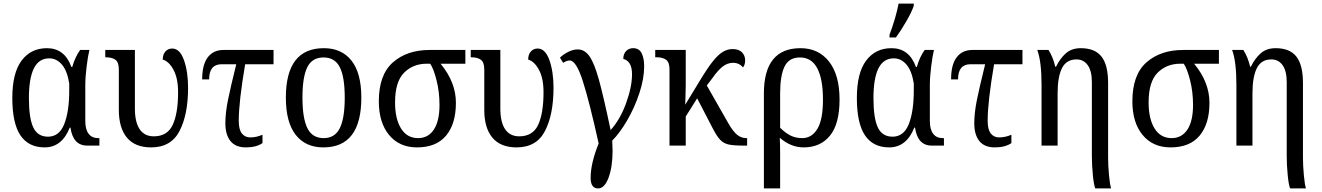

<svg xmlns="http://www.w3.org/2000/svg" viewBox="-20 -816 7409 1076"><path d="M49 -267Q49 -407 101 -476.5Q153 -546 243 -546Q342 -546 380 -441H385Q401 -497 429 -536H481Q473 -504 465.5 -444Q458 -384 458 -339V-138Q458 -91 476.5 -66.5Q495 -42 530 -42H537V0H469Q389 0 375 -101H371Q327 10 230 10Q140 10 94.5 -57.5Q49 -125 49 -267ZM368 -309V-348Q357 -419 327 -454Q297 -489 256 -489Q198 -489 170 -433Q142 -377 142 -266Q142 -154 166.5 -102Q191 -50 249 -50Q312 -50 340 -120.5Q368 -191 368 -309Z M646 -200V-426Q646 -467 627 -481Q608 -495 572 -495H570V-536H736V-208Q736 -131 763 -91.5Q790 -52 842 -52Q918 -52 948 -116.5Q978 -181 978 -299Q978 -377 952.5 -424.5Q927 -472 892 -482Q892 -511 907 -527.5Q922 -544 945 -544Q988 -544 1011 -479Q1034 -414 1034 -324Q1034 -175 986.5 -82.5Q939 10 827 10Q737 10 691.5 -44.5Q646 -99 646 -200Z M1243 -125Q1243 -182 1257 -252.5Q1271 -323 1304 -456H1222Q1152 -456 1152 -371H1113Q1113 -454 1144.5 -495Q1176 -536 1232 -536H1513V-456H1354Q1318 -246 1318 -139Q1318 -90 1335.5 -68Q1353 -46 1382 -46Q1418 -46 1451 -61V-14Q1416 10 1358 10Q1300 10 1271.5 -25.5Q1243 -61 1243 -125Z M1582 -269Q1582 -546 1795 -546Q1895 -546 1950 -476Q2005 -406 2005 -269Q2005 10 1792 10Q1692 10 1637 -60.5Q1582 -131 1582 -269ZM1912 -269Q1912 -384 1884.5 -439Q1857 -494 1793 -494Q1729 -494 1702 -439Q1675 -384 1675 -269Q1675 -154 1702.5 -98Q1730 -42 1794 -42Q1857 -42 1884.5 -98Q1912 -154 1912 -269Z M2103 -248Q2103 -397 2182 -466.5Q2261 -536 2388 -536H2588V-459H2449Q2535 -355 2535 -240Q2535 -122 2480 -56Q2425 10 2317 10Q2218 10 2160.5 -59.5Q2103 -129 2103 -248ZM2443 -228Q2443 -301 2426.5 -366Q2410 -431 2391 -459H2372Q2295 -459 2244.5 -408.5Q2194 -358 2194 -242Q2194 -150 2227.5 -96Q2261 -42 2323 -42Q2380 -42 2411.5 -90Q2443 -138 2443 -228Z M2694 -200V-426Q2694 -467 2675 -481Q2656 -495 2620 -495H2618V-536H2784V-208Q2784 -131 2811 -91.5Q2838 -52 2890 -52Q2966 -52 2996 -116.5Q3026 -181 3026 -299Q3026 -377 3000.5 -424.5Q2975 -472 2940 -482Q2940 -511 2955 -527.5Q2970 -544 2993 -544Q3036 -544 3059 -479Q3082 -414 3082 -324Q3082 -175 3034.5 -82.5Q2987 10 2875 10Q2785 10 2739.5 -44.5Q2694 -99 2694 -200Z M3290 181Q3290 99 3335 -12Q3283 -247 3246 -362Q3209 -477 3173 -477Q3156 -477 3136 -464L3118 -493Q3138 -512 3165 -525.5Q3192 -539 3218 -539Q3257 -539 3284 -500Q3311 -461 3336.5 -369Q3362 -277 3402 -87Q3456 -147 3489 -238.5Q3522 -330 3522 -400Q3522 -473 3473 -486Q3473 -513 3488.5 -529.5Q3504 -546 3528 -546Q3562 -546 3576 -517.5Q3590 -489 3590 -445Q3590 -375 3563 -293.5Q3536 -212 3494.5 -141Q3453 -70 3411 -28Q3413 6 3413 29Q3413 119 3390.5 179.5Q3368 240 3332 240Q3290 240 3290 181Z M3732 -427Q3732 -467 3713 -481Q3694 -495 3660 -495H3652V-536H3823V-340Q3823 -312 3821.5 -271.5Q3820 -231 3820 -229L3901 -362Q3943 -432 3973 -470Q4003 -508 4029.5 -524.5Q4056 -541 4086 -541Q4120 -541 4138 -523Q4156 -505 4156 -477Q4156 -454 4144 -438Q4123 -464 4088 -464Q4057 -464 4030 -443Q4003 -422 3973 -379L3941 -337L4063 -123Q4087 -81 4110 -61.5Q4133 -42 4163 -42H4167V0H4147Q4090 0 4062 -6.5Q4034 -13 4015 -33.5Q3996 -54 3972 -101L3887 -265L3823 -163V0H3732Z M4261 -292Q4261 -546 4466 -546Q4567 -546 4626 -471Q4685 -396 4685 -258Q4685 -122 4631.5 -56Q4578 10 4484 10Q4412 10 4350 -44Q4352 -8 4352 49V240H4261ZM4592 -258Q4592 -373 4560 -433.5Q4528 -494 4463 -494Q4401 -494 4376.5 -442.5Q4352 -391 4352 -293V-100Q4380 -72 4409 -57Q4438 -42 4476 -42Q4529 -42 4560.5 -93.5Q4592 -145 4592 -258Z M4782 -267Q4782 -407 4834 -476.5Q4886 -546 4976 -546Q5075 -546 5113 -441H5118Q5134 -497 5162 -536H5214Q5206 -504 5198.5 -444Q5191 -384 5191 -339V-138Q5191 -91 5209.5 -66.5Q5228 -42 5263 -42H5270V0H5202Q5122 0 5108 -101H5104Q5060 10 4963 10Q4873 10 4827.5 -57.5Q4782 -125 4782 -267ZM5101 -309V-348Q5090 -419 5060 -454Q5030 -489 4989 -489Q4931 -489 4903 -433Q4875 -377 4875 -266Q4875 -154 4899.5 -102Q4924 -50 4982 -50Q5045 -50 5073 -120.5Q5101 -191 5101 -309ZM4965 -621Q5001 -718 5016 -796H5101V-784Q5090 -750 5060 -698Q5030 -646 5001 -606H4965Z M5440 -125Q5440 -182 5454 -252.5Q5468 -323 5501 -456H5419Q5349 -456 5349 -371H5310Q5310 -454 5341.5 -495Q5373 -536 5429 -536H5710V-456H5551Q5515 -246 5515 -139Q5515 -90 5532.5 -68Q5550 -46 5579 -46Q5615 -46 5648 -61V-14Q5613 10 5555 10Q5497 10 5468.5 -25.5Q5440 -61 5440 -125Z M6099 58V-356Q6099 -418 6076 -450.5Q6053 -483 6013 -483Q5956 -483 5931.5 -434Q5907 -385 5907 -293V0H5817V-340Q5817 -472 5793 -536H5856Q5881 -497 5894 -442H5898Q5921 -489 5953.5 -517.5Q5986 -546 6037 -546Q6116 -546 6153 -499Q6190 -452 6190 -350V70Q6190 111 6195 165.5Q6200 220 6207 240H6118Q6110 221 6104.5 165Q6099 109 6099 58Z M6326 -248Q6326 -397 6405 -466.5Q6484 -536 6611 -536H6811V-459H6672Q6758 -355 6758 -240Q6758 -122 6703 -56Q6648 10 6540 10Q6441 10 6383.5 -59.5Q6326 -129 6326 -248ZM6666 -228Q6666 -301 6649.5 -366Q6633 -431 6614 -459H6595Q6518 -459 6467.5 -408.5Q6417 -358 6417 -242Q6417 -150 6450.5 -96Q6484 -42 6546 -42Q6603 -42 6634.5 -90Q6666 -138 6666 -228Z M7191 58V-356Q7191 -418 7168 -450.5Q7145 -483 7105 -483Q7048 -483 7023.5 -434Q6999 -385 6999 -293V0H6909V-340Q6909 -472 6885 -536H6948Q6973 -497 6986 -442H6990Q7013 -489 7045.5 -517.5Q7078 -546 7129 -546Q7208 -546 7245 -499Q7282 -452 7282 -350V70Q7282 111 7287 165.5Q7292 220 7299 240H7210Q7202 221 7196.5 165Q7191 109 7191 58Z"/></svg>

Font: Noto Serif Narrow
Style: Regular
Weight: 400
Width: 4
Designer: Monotype Design Team
Foundry: Monotype Imaging Inc.
Version: Version 1.001